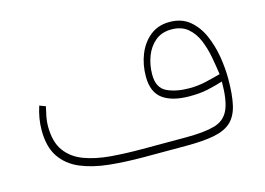

<svg xmlns="http://www.w3.org/2000/svg" viewBox="-69 -582 976 707"><g transform="rotate(-15 418.5 -228.5)"><path d="M750.5 -194.8Q720.7 -185.5 691.4 -179.2Q662.1 -172.9 623 -172.9Q556.2 -172.9 520.5 -199Q484.9 -225.1 484.9 -284.2Q484.9 -330.1 500.7 -369.1Q516.6 -408.2 546.9 -432.4Q577.1 -456.5 620.6 -456.5Q666.5 -456.5 696.5 -431.6Q726.6 -406.7 743.9 -367.4Q761.2 -328.1 768.6 -283.4Q775.9 -238.8 775.9 -198.7Q775.9 -137.7 766.8 -98.6Q757.8 -59.6 734.9 -38.1Q711.9 -16.6 670.4 -8.3Q628.9 0 564.5 0H402.3Q332 0 270.5 -6.3Q209 -12.7 162.4 -32.2Q115.7 -51.8 89.4 -90.3Q63 -128.9 63 -192.9Q63 -237.8 78.1 -283.2L101.1 -274.4Q96.7 -255.9 93 -237.5Q89.4 -219.2 89.4 -201.2Q89.4 -141.1 114.5 -106.7Q139.6 -72.3 183.3 -55.9Q227.1 -39.6 283.4 -34.9Q339.8 -30.3 402.3 -30.3H570.3Q639.2 -30.3 678.5 -41.3Q717.8 -52.2 734.1 -87.4Q750.5 -122.6 750.5 -194.8ZM629.4 -201.7Q661.6 -201.7 691.4 -208.5Q721.2 -215.3 749.5 -223.1Q745.1 -254.9 738.5 -290.3Q731.9 -325.7 718.8 -357.2Q705.6 -388.7 681.9 -408.4Q658.2 -428.2 620.1 -428.2Q583 -428.2 558.3 -407.5Q533.7 -386.7 521.5 -354.2Q509.3 -321.8 509.3 -285.6Q509.3 -234.9 543.9 -218.3Q578.6 -201.7 629.4 -201.7Z"/></g></svg>

Font: Vazirmatn UI FD Thin
Style: Regular
Weight: 100
Designer: Saber Rastikerdar
Foundry: Saber Rastikerdar
Version: Version 33.003